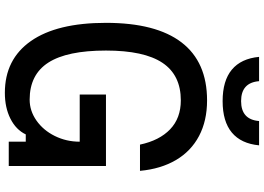

<svg xmlns="http://www.w3.org/2000/svg" viewBox="-168 -902 1086 790"><g transform="rotate(90 375.0 -507.0)"><path d="M74 -400Q74 -606 154.5 -711Q235 -816 393 -816Q477 -816 539.5 -783Q602 -750 638.5 -688Q675 -626 683 -540H575Q558 -620 512 -664Q466 -708 393 -708Q289 -708 238.5 -632.5Q188 -557 188 -400Q188 -240 237.5 -163Q287 -86 390 -86Q436 -86 476 -114Q516 -142 539.5 -189.5Q563 -237 563 -292H369V-400H663V0H563V-70H533Q514 -30 468.5 -7Q423 16 362 16Q224 16 149 -91Q74 -198 74 -400ZM396 -956Q434 -956 454.5 -974.5Q475 -993 478 -1030H578Q571 -956 525.5 -918Q480 -880 396 -880Q312 -880 266.5 -918Q221 -956 214 -1030H314Q317 -993 337.5 -974.5Q358 -956 396 -956Z"/></g></svg>

Font: Martian Mono VF sWd Rg
Style: Regular
Weight: 400
Width: 6
Monospace: yes
Designer: Roman Shamin
Foundry: Evil Martians
Version: Version 1.100